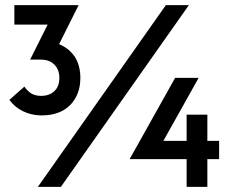

<svg xmlns="http://www.w3.org/2000/svg" viewBox="-20 -730 894 750"><path d="M144.5 -279.3Q141.6 -279.3 137.7 -279.3Q101.6 -280.3 71.3 -294.9Q38.1 -310.5 16.6 -339.8Q36.1 -357.4 75.2 -391.6Q85.9 -376 101.6 -365.2Q118.2 -355.5 140.6 -355.5Q172.9 -355.5 192.4 -374Q211.9 -392.6 211.9 -425.8Q211.9 -458 192.4 -477.5Q172.9 -497.1 139.6 -497.1Q126 -497.1 97.7 -497.1Q115.2 -531.2 166 -633.8Q133.8 -633.8 36.1 -633.8Q36.1 -653.3 36.1 -710Q98.6 -710 287.1 -710Q267.6 -671.9 210.9 -557.6Q250 -541 272.5 -507.8Q293.9 -473.6 293.9 -425.8Q293.9 -360.4 253.9 -319.3Q212.9 -279.3 144.5 -279.3ZM127.9 0Q252.9 -177.7 627.9 -710Q650.4 -710 717.8 -710Q592.8 -532.2 217.8 0Q195.3 0 127.9 0ZM709 -282.2Q729.5 -282.2 790 -282.2Q790 -256.8 790 -179.7Q801.8 -179.7 835.9 -179.7Q835.9 -162.1 835.9 -108.4Q824.2 -108.4 790 -108.4Q790 -81.1 790 0Q769.5 0 709 0Q709 -27.3 709 -108.4Q653.3 -108.4 486.3 -108.4Q530.3 -187.5 664.1 -425.8Q686.5 -425.8 755.9 -425.8Q721.7 -364.3 618.2 -179.7Q640.6 -179.7 709 -179.7Q709 -205.1 709 -282.2Z"/></svg>

Font: SSportsD
Style: Medium
Weight: 400
Designer: Swiss Typefaces
Version: Version 1.000